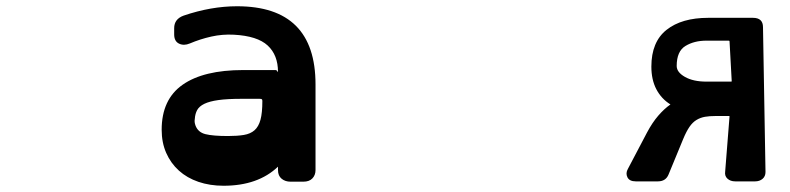

<svg xmlns="http://www.w3.org/2000/svg" viewBox="-20 -580 2526 614"><path d="M909 1Q892 1 880.5 -8.5Q869 -18 869 -36V-47Q805 14 695 14Q651 14 614.5 1.5Q578 -11 552 -34.5Q526 -58 511.5 -91Q497 -124 497 -165Q497 -262 564 -309Q631 -356 758 -356H860Q865 -356 867 -352Q869 -348 869 -350Q869 -404 836 -434.5Q803 -465 728 -469Q691 -471 655.5 -463Q620 -455 587 -441Q568 -433 552.5 -440.5Q537 -448 537 -470V-490Q537 -519 567 -530Q655 -560 738 -560Q989 -560 989 -310V-36Q989 -20 979 -9.5Q969 1 950 1ZM753 -264Q707 -264 678.5 -260Q650 -256 633.5 -248Q617 -240 610.5 -228Q604 -216 603 -200Q602 -194 602.5 -189.5Q603 -185 605 -179Q613 -157 637 -151Q661 -145 709 -145Q739 -145 760 -148.5Q781 -152 794 -163.5Q807 -175 813 -197Q819 -219 819 -257Q819 -261 817.5 -262.5Q816 -264 810 -264Z M2124 -246Q2095 -264 2079 -294.5Q2063 -325 2063 -367Q2063 -446 2111.5 -484.5Q2160 -523 2245 -523H2388Q2420 -523 2420 -493L2428 -30Q2428 -16 2418.5 -8Q2409 0 2395 0H2331Q2316 0 2306.5 -8.5Q2297 -17 2299 -31L2313 -208Q2313 -209 2311 -209H2268Q2249 -209 2234.5 -206.5Q2220 -204 2207.5 -196.5Q2195 -189 2185 -174.5Q2175 -160 2165 -136L2118 -22Q2109 0 2084 0H2013Q1993 0 1986.5 -13Q1980 -26 1988 -40L2049 -156Q2066 -188 2085 -210Q2104 -232 2124 -246ZM2313 -448Q2313 -450 2310 -450H2239Q2200 -450 2172 -433Q2144 -416 2144 -369Q2144 -349 2170.5 -334Q2197 -319 2239 -319H2317Q2320 -319 2320 -320Z"/></svg>

Font: OpenDyslexic3
Style: Bold
Weight: 700
Designer: Abelardo Gonzalez
Version: Version 1.000;PS 001.001;hotconv 1.0.56